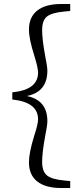

<svg xmlns="http://www.w3.org/2000/svg" viewBox="-20 -779 406 968"><path d="M289.1 168.9Q209 168.9 167.5 135.7Q126 102.5 126 39.1Q126 -8.8 152.3 -93.8Q171.9 -153.3 171.9 -177.7Q171.9 -263.7 42 -277.3V-313.5Q171.9 -326.2 171.9 -413.1Q171.9 -436.5 153.3 -497.1Q126 -582 126 -629.9Q126 -692.4 167.5 -725.6Q209 -758.8 289.1 -758.8H334V-723.6L302.7 -720.7Q240.2 -714.8 216.3 -695.3Q192.4 -675.8 192.4 -627Q192.4 -580.1 208 -496.1Q218.8 -442.4 218.8 -422.9Q218.8 -315.4 115.2 -294.9Q218.8 -274.4 218.8 -168Q218.8 -147.5 208 -93.8Q192.4 -10.7 192.4 37.1Q192.4 85 216.3 105Q240.2 125 302.7 130.9L334 133.8V168.9Z"/></svg>

Font: Bpmf Zihi Box R
Style: R
Weight: 400
Foundry: But Ko
Version: Version 1.320